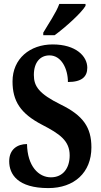

<svg xmlns="http://www.w3.org/2000/svg" viewBox="-20 -951 515 981"><path d="M201 -784V-771H259C314 -811 397 -886 417 -921V-931H283C267 -886 227 -829 201 -784ZM227 10C359 10 447 -69 447 -198C447 -300 405 -361 290 -417C179 -472 153 -510 153 -568C153 -632 185 -668 233 -668C294 -668 327 -599 327 -532C398 -532 426 -559 426 -605C426 -663 369 -724 249 -724C133 -724 44 -651 44 -535C44 -435 84 -371 196 -313C285 -267 336 -232 336 -157C336 -92 302 -45 240 -45C177 -45 120 -102 118 -215C70 -215 27 -189 27 -127C27 -60 71 10 227 10Z"/></svg>

Font: Noto Serif Khmer ExtraCondensed
Style: Bold
Weight: 700
Width: 2
Designer: Danh Hong and the Monotype Design Team
Foundry: Monotype Imaging Inc.
Version: Version 2.004